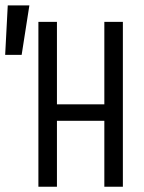

<svg xmlns="http://www.w3.org/2000/svg" viewBox="-87 -708 545 728"><path d="M58.6 -625H128.9V-312.5H308.6V-625H378.9V0H308.6V-250H128.9V0H58.6ZM24.4 -687.5 -4.9 -500H-67.4L-57.6 -687.5Z"/></svg>

Font: Sudo Var
Style: Regular
Weight: 400
Monospace: yes
Designer: Jens Kutilek
Foundry: Jens Kutilek
Version: Version 0.065;FEAKit 1.0